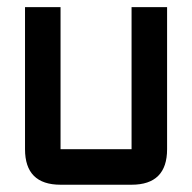

<svg xmlns="http://www.w3.org/2000/svg" viewBox="-20 -508 528 528"><path d="M341.8 -488.3H439.5V-97.7Q439.5 0 341.8 0H146.5Q48.8 0 48.8 -97.7V-488.3H146.5V-97.7H341.8Z"/></svg>

Font: BabelStone Runic Staveless Rule
Style: Regular
Weight: 400
Designer: Andrew West
Foundry: BabelStone
Version: Version 3.002 March 14, 2022